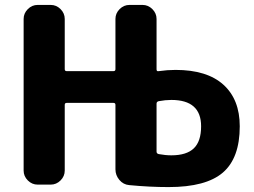

<svg xmlns="http://www.w3.org/2000/svg" viewBox="-20 -750 1030 780"><path d="M616 -329V-134Q616 -126 625 -124Q652 -119 676 -119Q738 -119 767.5 -147.5Q797 -176 797 -237Q797 -344 676 -344Q652 -344 625 -339Q616 -337 616 -329ZM133 0Q110 0 93 -17Q76 -34 76 -57V-673Q76 -696 93 -713Q110 -730 133 -730H186Q209 -730 226 -713Q243 -696 243 -673V-469Q243 -461 251 -461H441Q449 -461 449 -469V-673Q449 -696 466 -713Q483 -730 506 -730H559Q582 -730 599 -713Q616 -696 616 -673V-468Q616 -459 625 -461Q660 -466 693 -466Q821 -466 887.5 -406Q954 -346 954 -237Q954 -108 885.5 -49Q817 10 665 10Q588 10 505 2Q481 0 465 -19Q449 -38 449 -62V-324Q449 -332 441 -332H251Q243 -332 243 -324V-57Q243 -34 226 -17Q209 0 186 0Z"/></svg>

Font: Rounded Mplus 1c ExtraBold
Style: Regular
Weight: 800
Version: Version 1.059.20150529